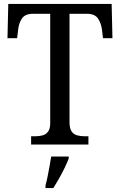

<svg xmlns="http://www.w3.org/2000/svg" viewBox="-20 -734 609 975"><path d="M138 0V-42H158Q179 -42 196 -46.5Q213 -51 224 -65.5Q235 -80 235 -109V-664H147Q107 -664 91 -639.5Q75 -615 72 -582L67 -540H18L22 -714H547L551 -540H503L498 -582Q494 -615 478 -639.5Q462 -664 421 -664H333V-114Q333 -83 343 -67.5Q353 -52 371 -47Q389 -42 409 -42H429V0ZM211 208Q217 186 222 161Q227 136 231.5 110.5Q236 85 240 61H329V71Q321 92 308 119Q295 146 279.5 173Q264 200 251 221H211Z"/></svg>

Font: Noto Serif Khmer SemiCondensed
Style: Regular
Weight: 400
Width: 4
Designer: Danh Hong and the Monotype Design Team
Foundry: Monotype Imaging Inc.
Version: Version 2.004